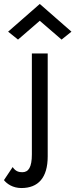

<svg xmlns="http://www.w3.org/2000/svg" viewBox="-81 -730 381 970"><path d="M120 -625 230 -530 280 -570 120 -710 -40 -570 10 -530ZM-17 114 -61 180C-46 199 -16 220 27 220C112 220 160 168 160 60V-460H80V50C80 115 63 140 32 140C16 140 -2 137 -17 114Z"/></svg>

Font: Jost
Style: Regular
Weight: 400
Version: Version 3.710